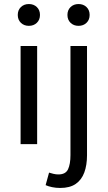

<svg xmlns="http://www.w3.org/2000/svg" viewBox="-20 -714 533 951"><path d="M82 0V-486H164V0ZM123 -586Q99 -586 83.5 -601Q68 -616 68 -640Q68 -664 83.5 -679Q99 -694 123 -694Q147 -694 162.5 -679Q178 -664 178 -640Q178 -616 162.5 -601Q147 -586 123 -586ZM278 217Q257 217 238 213Q219 209 206 203L223 141Q232 144 244.5 147Q257 150 269 150Q305 150 317 124.5Q329 99 329 54V-486H411V55Q411 104 397.5 140.5Q384 177 355 197Q326 217 278 217ZM369 -586Q345 -586 329.5 -601Q314 -616 314 -640Q314 -664 329.5 -679Q345 -694 369 -694Q393 -694 408.5 -679Q424 -664 424 -640Q424 -616 408.5 -601Q393 -586 369 -586Z"/></svg>

Font: Source Sans 3
Style: Regular
Weight: 400
Designer: Paul D. Hunt
Foundry: Adobe
Version: Version 3.046;hotconv 1.0.118;makeotfexe 2.5.65603